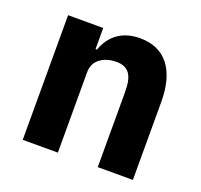

<svg xmlns="http://www.w3.org/2000/svg" viewBox="-99 -648 795 760"><g transform="rotate(20 298.0 -268.5)"><path d="M69 0H217V-340C217 -392 264 -417 312 -417C366 -417 385 -384 385 -317V0H533V-329C533 -461 476 -537 369 -537C286 -537 242 -491 223 -436H217V-525H69Z"/></g></svg>

Font: Braiins Sans
Style: Bold
Weight: 700
Designer: Mike Abbink, Paul van der Laan, Pieter van Rosmalen, Jiri Chlebus, Lubos Buracinsky
Foundry: Bold Monday, Sudetype
Version: Version 1.000;hotconv 1.0.109;makeotfexe 2.5.65596